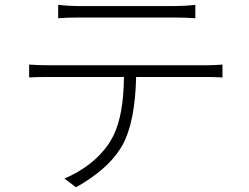

<svg xmlns="http://www.w3.org/2000/svg" viewBox="-20 -744 1040 801"><path d="M710 -670.9H304.7Q257.8 -670.9 222.7 -668V-723.6Q267.6 -718.8 302.7 -718.8H710Q751 -718.8 794.9 -723.6V-668Q753.9 -670.9 710 -670.9ZM182.6 -471.7H836.9Q873 -471.7 908.2 -474.6V-420.9Q869.1 -422.9 836.9 -422.9H547.9Q543.9 -236.3 491.2 -138.7Q443.4 -54.7 337.9 12.7Q317.4 26.4 296.9 37.1L249 1Q370.1 -51.8 432.6 -142.6Q437.5 -150.4 442.4 -158.2Q490.2 -237.3 496.1 -386.7Q497.1 -403.3 497.1 -422.9H182.6Q128.9 -422.9 101.6 -420.9V-474.6Q141.6 -471.7 182.6 -471.7Z"/></svg>

Font: Taipei Sans TC Beta Light
Style: Regular
Weight: 300
Designer: JT Foundry
Foundry: JT Foundry
Version: Version 1.000